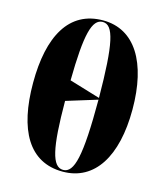

<svg xmlns="http://www.w3.org/2000/svg" viewBox="-115 -857 824 955"><g transform="rotate(15 297.0 -379.5)"><path d="M297 10C462 10 553 -137 553 -378C553 -620 462 -769 298 -769C123 -769 41 -620 41 -379C41 -137 123 10 297 10ZM377 -391 218 -439C221 -677 243 -761 298 -761C354 -761 375 -671 377 -391ZM297 1C240 1 219 -90 218 -333L377 -382C377 -90 354 1 297 1Z"/></g></svg>

Font: Noto Serif Display Condensed Black
Style: Regular
Weight: 900
Width: 3
Designer: Monotype Design Team
Foundry: Monotype Imaging Inc.
Version: Version 2.009